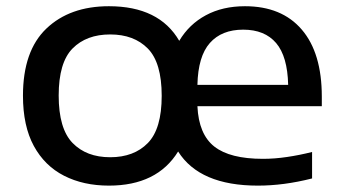

<svg xmlns="http://www.w3.org/2000/svg" viewBox="-20 -572 1072 602"><path d="M321.5 10Q241.5 10 180.8 -21Q120 -52 86 -114.5Q52 -177 52 -272Q52 -412.5 125.5 -482.5Q199 -552.5 321.5 -552.5Q479 -552.5 542 -444Q573 -496 625.5 -524.2Q678 -552.5 748 -552.5Q863.5 -552.5 926.2 -479.2Q989 -406 989 -269V-239H599Q603 -151 652 -112.5Q701 -74 804.5 -74Q841 -74 880 -79.8Q919 -85.5 958.5 -95.5V-12.5Q913 -1 871 4.5Q829 10 788.5 10Q606 10 538.5 -97Q472.5 10 321.5 10ZM742.5 -479Q675 -479 638 -437.2Q601 -395.5 599 -306H883.5Q881.5 -395 845.8 -437Q810 -479 742.5 -479ZM325.5 -79Q400 -79 443.5 -123.5Q487 -168 487 -271.5Q487 -375.5 443.5 -419.8Q400 -464 325.5 -464Q251 -464 207.5 -420Q164 -376 164 -272.5Q164 -168.5 207.5 -123.8Q251 -79 325.5 -79Z"/></svg>

Font: Encode Sans Exp Md
Style: Regular
Weight: 500
Width: 7
Designer: Multiple Designers
Foundry: Impallari Type
Version: Version 3.002; ttfautohint (v1.8.3) -l 8 -r 50 -G 200 -x 14 